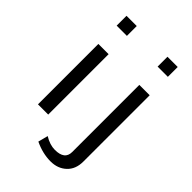

<svg xmlns="http://www.w3.org/2000/svg" viewBox="-253 -790 1061 1061"><g transform="rotate(45 277.5 -259.0)"><path d="M230 144 245 86Q287 112 327 112Q403 112 403 53V-472H484V46Q484 106 447.5 140Q411 174 355 174Q293 174 230 144ZM403 -615V-692H483V-615ZM83 0V-472H163V0ZM83 -615V-692H163V-615Z"/></g></svg>

Font: Coval
Style: Light
Weight: 300
Foundry: Context Ltd
Version: Version 001.000